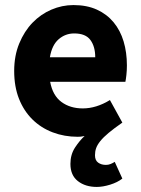

<svg xmlns="http://www.w3.org/2000/svg" viewBox="-20 -528 558 758"><path d="M362 210Q317 210 287.5 187Q258 164 258 119Q258 82 276.5 54Q295 26 314 9Q305 11 298.5 11.5Q292 12 287 12Q234 12 188 -5.5Q142 -23 108 -56.5Q74 -90 55 -138Q36 -186 36 -248Q36 -308 56 -356.5Q76 -405 108.5 -438.5Q141 -472 183 -490Q225 -508 270 -508Q323 -508 362.5 -490Q402 -472 428.5 -440Q455 -408 468 -364.5Q481 -321 481 -270Q481 -250 479 -232Q477 -214 475 -205H178Q188 -151 222.5 -125.5Q257 -100 307 -100Q360 -100 414 -133L463 -44Q430 -21 409 -3.5Q388 14 376 29Q364 44 359.5 57Q355 70 355 85Q355 105 367.5 114Q380 123 398 123Q408 123 416.5 119.5Q425 116 433 111L463 177Q444 192 415 201Q386 210 362 210ZM177 -302H356Q356 -344 337 -370Q318 -396 273 -396Q238 -396 211.5 -373Q185 -350 177 -302Z"/></svg>

Font: Font
Style: ¶
Weight: 700
Designer: Paul D. Hunt
Foundry: Adobe Systems Incorporated
Version: Version 3.000